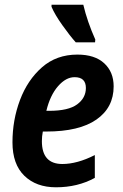

<svg xmlns="http://www.w3.org/2000/svg" viewBox="-20 -786 521 816"><path d="M384 -606 385 -618Q351 -694 334 -766H199V-757Q213 -724 245 -679Q277 -634 302 -606ZM383 -30V-127Q308 -89 245 -89Q158 -89 158 -186Q158 -207 162 -227H177Q317 -227 390 -278Q463 -329 463 -419Q463 -480 423 -517Q383 -554 309 -554Q220 -554 158.5 -500Q97 -446 65 -361Q33 -276 33 -181Q33 -88 83.5 -39Q134 10 218 10Q310 10 383 -30ZM297 -458Q345 -458 345 -412Q345 -370 308 -342.5Q271 -315 189 -315H177Q193 -381 226.5 -419.5Q260 -458 297 -458Z"/></svg>

Font: Noto Sans UI SemiCondensed
Style: Bold Italic
Weight: 700
Width: 4
Designer: Monotype Design Team
Foundry: Monotype Imaging Inc.
Version: 1.001